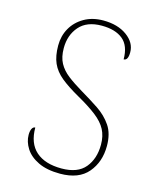

<svg xmlns="http://www.w3.org/2000/svg" viewBox="-111 -799 712 885"><g transform="rotate(15 245.0 -357.0)"><path d="M261 10Q198 10 156.5 -10Q115 -30 95 -61.5Q75 -93 75 -126Q75 -144 80.5 -155Q86 -166 96 -166Q96 -91 139 -53Q182 -15 261 -15Q338 -15 373.5 -58Q409 -101 409 -168Q409 -209 393 -239.5Q377 -270 341.5 -297.5Q306 -325 249 -357Q196 -387 163 -414Q130 -441 115 -475Q100 -509 100 -559Q100 -605 121 -642Q142 -679 181 -701.5Q220 -724 272 -724Q341 -724 385 -692Q429 -660 429 -614Q429 -575 408 -575Q408 -640 372 -669.5Q336 -699 271 -699Q200 -699 164 -657.5Q128 -616 128 -554Q128 -511 143.5 -482.5Q159 -454 188 -431.5Q217 -409 259 -384Q305 -357 345.5 -330Q386 -303 411.5 -265.5Q437 -228 437 -169Q437 -93 393.5 -41.5Q350 10 261 10Z"/></g></svg>

Font: Noto Serif Telugu Thin
Style: Regular
Weight: 100
Designer: Jelle Bosma - Monotype Design Team
Foundry: Monotype Imaging Inc.
Version: Version 2.005; ttfautohint (v1.8.4.7-5d5b)